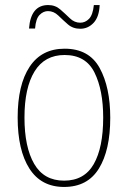

<svg xmlns="http://www.w3.org/2000/svg" viewBox="-20 -731 507 761"><path d="M352 -711Q348 -672 333 -656.5Q318 -641 298 -641Q275 -641 257 -658.5Q239 -676 219 -693.5Q199 -711 171 -711Q102 -711 95 -618H119Q122 -657 137 -672Q152 -687 170 -687Q193 -687 211 -669.5Q229 -652 249 -634.5Q269 -617 298 -617Q329 -617 351 -640.5Q373 -664 375 -711ZM236 -538Q145 -538 97.5 -466.5Q50 -395 50 -265Q50 -136 96.5 -63Q143 10 234 10Q327 10 372 -63Q417 -136 417 -264Q417 -385 375 -461.5Q333 -538 236 -538ZM236 -513Q320 -513 354.5 -443.5Q389 -374 389 -265Q389 -146 351.5 -80.5Q314 -15 234 -15Q154 -15 115.5 -81.5Q77 -148 77 -265Q77 -383 117 -448Q157 -513 236 -513Z"/></svg>

Font: Noto Sans Display SemiCondensed Thin
Style: Regular
Weight: 250
Width: 4
Designer: Monotype Design team
Foundry: Monotype Imaging Inc.
Version: 1.000